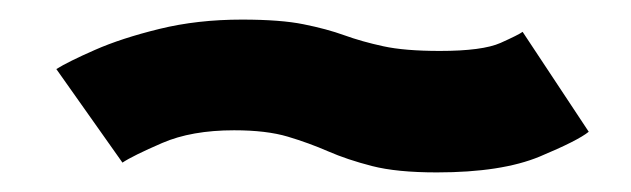

<svg xmlns="http://www.w3.org/2000/svg" viewBox="-20 -444 644 196"><path d="M426 -268Q385 -268 359.8 -274.5Q334.5 -281 315 -289.5Q295.5 -298 273.8 -304.5Q252 -311 219 -311Q175.5 -311 145.5 -298Q115.5 -285 105 -278L37.5 -373.5Q49.5 -381 76.8 -393Q104 -405 142.8 -414.5Q181.5 -424 227 -424Q266.5 -424 290 -419.2Q313.5 -414.5 331.5 -408Q349.5 -401.5 371.2 -396.8Q393 -392 429 -392Q472.5 -392 491 -400.2Q509.5 -408.5 513.5 -411.5L581 -309.5Q570 -300.5 531 -284.2Q492 -268 426 -268Z"/></svg>

Font: Anybody UltraExpanded SemiBold
Style: Italic
Weight: 600
Width: 9
Italic angle: -10°
Designer: Tyler Finck
Foundry: Etcetera Type Company
Version: Version 1.010; ttfautohint (v1.8.3) -l 8 -r 50 -G 200 -x 14 